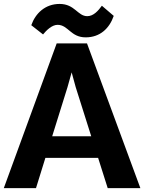

<svg xmlns="http://www.w3.org/2000/svg" viewBox="-27 -976 748 996"><path d="M-7.3 0H159.7L208.5 -157.2H481.9L531.7 0H701.2L424.3 -751H267.1ZM243.7 -269 323.2 -523.9 344.7 -600.6 365.7 -523.9 446.3 -269ZM196.3 -797.4C214.4 -819.8 243.2 -847.2 271.5 -847.2C327.1 -847.2 338.9 -782.2 417.5 -782.2C492.7 -782.2 541 -829.6 563 -893.6L501.5 -946.3C483.4 -921.4 458.5 -892.1 425.8 -892.1C375.5 -892.1 361.3 -955.6 282.2 -955.6C207.5 -955.6 156.7 -906.7 135.3 -845.2Z"/></svg>

Font: Merriweather Sans
Style: Bold
Weight: 700
Designer: Eben Sorkin ( eben@eyebytes.com )
Foundry: Eben Sorkin
Version: Version 1.003